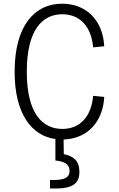

<svg xmlns="http://www.w3.org/2000/svg" viewBox="-20 -762 660 1064"><path d="M128.5 -364.5C128.5 -598 215.5 -683 325.5 -683C426.5 -683 487 -610 496 -499.5L557.5 -505.5C551 -644 463 -741.5 324 -741.5C172 -741.5 61 -620 61 -364.5C61 -131.5 154.5 -10 287 8.5V127.5C337.5 132.5 365.5 148 365.5 185.5C365.5 216.5 346.5 235.5 276.5 235.5H257V282.5H289C389 282.5 420 250 420 190C420 129.5 388 103.5 333.5 92L332.5 11C466.5 7 551 -89.5 557.5 -225L496 -231C487 -120.5 426.5 -47.5 325.5 -47.5C215.5 -47.5 128.5 -132.5 128.5 -364.5Z"/></svg>

Font: Monaspace Neon ExtraLight
Style: Regular
Weight: 200
Designer: Riley Cran & the Lettermatic Team
Foundry: Lettermatic
Version: Version 1.200 (Monaspace Neon)